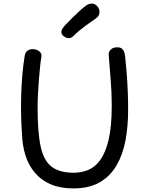

<svg xmlns="http://www.w3.org/2000/svg" viewBox="-20 -1039 820 1067"><path d="M118 -733Q122 -750 134 -758Q146 -766 162 -766Q182 -766 198 -754Q214 -742 210 -721Q207 -708 203.5 -675.5Q200 -643 196.5 -601Q193 -559 191 -516Q189 -473 189 -438Q189 -303 206 -224.5Q223 -146 267 -112.5Q311 -79 390 -79Q431 -79 469 -94Q507 -109 536.5 -149Q566 -189 583.5 -262Q601 -335 601 -451Q601 -527 595 -597Q589 -667 584 -734Q583 -752 596 -764Q609 -776 628 -776Q649 -777 659 -767.5Q669 -758 672.5 -742.5Q676 -727 677 -708Q680 -679 682.5 -650.5Q685 -622 687 -590Q689 -558 690.5 -518.5Q692 -479 692 -427Q692 -338 677.5 -259.5Q663 -181 628 -120.5Q593 -60 534.5 -26Q476 8 387 8Q316 8 263.5 -14Q211 -36 175.5 -77Q140 -118 122 -174Q104 -230 102 -299Q99 -338 97.5 -391Q96 -444 97.5 -503Q99 -562 104 -621.5Q109 -681 118 -733ZM363 -827Q349 -827 335 -837Q321 -847 321 -861Q321 -871 327 -880Q333 -889 340 -897Q358 -916 379.5 -937.5Q401 -959 422 -978Q443 -997 457 -1007Q466 -1014 474.5 -1016.5Q483 -1019 490 -1019Q502 -1019 512 -1012Q522 -1005 527.5 -995Q533 -985 533 -973Q533 -950 512 -936Q491 -922 453.5 -894.5Q416 -867 387 -838Q376 -827 363 -827Z"/></svg>

Font: Playpen Sans
Style: Regular
Weight: 400
Designer: Laura Meseguer, Veronika Burian, José Scaglione, Kostas Bartsokas, Vera Evstafieva, Tom Grace, Yorlmar Campos
Foundry: TypeTogether
Version: Version 2.000